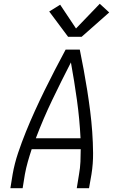

<svg xmlns="http://www.w3.org/2000/svg" viewBox="-20 -998 640 1018"><path d="M35 0 47 -74Q57 -131 76 -187.5Q95 -244 117.5 -299.5Q140 -355 165 -410Q190 -465 216.5 -519Q243 -573 271 -627Q299 -681 328 -735H403Q414 -681 424 -627Q434 -573 442.5 -519Q451 -465 458 -410Q465 -355 469 -299Q473 -243 473.5 -186.5Q474 -130 465 -74L452 0H387L399 -74Q405 -107 406.5 -140.5Q408 -174 408 -207H148Q137 -174 127.5 -140.5Q118 -107 112 -74L100 0ZM170 -265H407Q402 -367 388 -467.5Q374 -568 356 -667Q305 -568 257 -468Q209 -368 170 -265ZM341 -803 241 -937 299 -973 383 -847 509 -978 559 -932 413 -803Z"/></svg>

Font: Iosevka Curly LtExObl
Style: Regular
Weight: 300
Width: 7
Italic angle: -9°
Monospace: yes
Designer: Belleve Invis
Foundry: Belleve Invis
Version: Version 11.1.0; ttfautohint (v1.8.3)